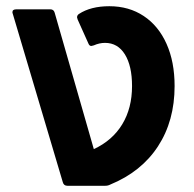

<svg xmlns="http://www.w3.org/2000/svg" viewBox="-20 -598 623 618"><path d="M542 -321Q542 -209 488.5 -127Q435 -45 335 -4Q328 0 318 0H197Q185 0 182 -12L21 -554Q20 -556 20 -559Q20 -568 33 -568H142Q153 -568 156 -557L282 -118Q342 -146 373.5 -198Q405 -250 405 -321Q405 -386 382 -423Q359 -460 318 -460Q300 -460 282 -452L274 -450Q268 -450 265 -457L230 -535Q228 -541 228 -542Q228 -549 234 -553Q272 -578 332 -578Q395 -578 442.5 -546.5Q490 -515 516 -457Q542 -399 542 -321Z"/></svg>

Font: LINE Seed Sans TH
Style: Bold
Weight: 700
Designer: Dalton Maag Ltd | Thai characters by Cadson Demak Co.,Ltd.
Foundry: Dalton Maag Ltd
Version: Version 1.002